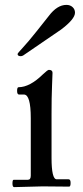

<svg xmlns="http://www.w3.org/2000/svg" viewBox="-20 -764 338 786"><path d="M154 -1 38 2Q31 2 31 -13Q31 -28 36 -28H94Q106 -28 106 -45V-280Q106 -377 78 -377H58Q50 -377 50 -392Q50 -407 56 -407Q102 -407 156 -460Q175 -478 180 -478Q195 -478 195 -466Q195 -458 193 -412.5Q191 -367 191 -297V-118Q191 -30 212 -30H261Q269 -30 269 -15Q269 0 263 0ZM65 -534Q52 -534 52 -543Q52 -546 73.5 -569Q95 -592 130 -636Q165 -680 180 -699Q214 -744 252 -744Q267 -744 277 -735Q287 -726 287 -712Q287 -686 230 -643Q213 -631 75 -537Q70 -534 65 -534Z"/></svg>

Font: Sedan
Style: Regular
Weight: 400
Designer: Sebastian Salazar
Foundry: Sebastian Salazar
Version: Version 1.001